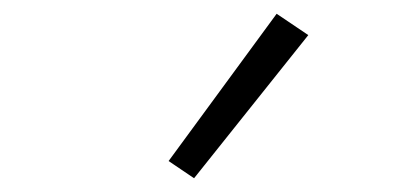

<svg xmlns="http://www.w3.org/2000/svg" viewBox="-20 -821 590 279"><path d="M262 -562 225 -587 382 -801 428 -770Z"/></svg>

Font: Lode Dark
Style: Regular
Weight: 400
Monospace: yes
Designer: Belleve Invis
Foundry: Belleve Invis
Version: Version 29.2.0; ttfautohint (v1.8.3)